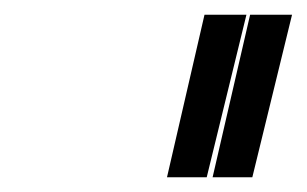

<svg xmlns="http://www.w3.org/2000/svg" viewBox="-20 -715 417 261"><path d="M323 -474 377 -695H320L269 -474ZM261 -474 315 -695H258L207 -474Z"/></svg>

Font: Titillium Web
Style: Light Italic
Weight: 300
Italic angle: -13°
Version: Version 1.001;PS 57.000;hotconv 1.0.70;makeotf.lib2.5.55311